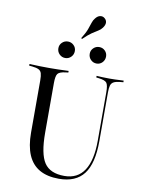

<svg xmlns="http://www.w3.org/2000/svg" viewBox="-97 -958 768 1036"><g transform="rotate(10 286.5 -440.0)"><path d="M108.1 -369.4V-492.7Q108.1 -519.4 104 -532.7Q100 -546 87.9 -552Q75.8 -558.1 52.4 -560.5L35.5 -562.1V-571Q46 -571 61.3 -570.2Q76.6 -569.4 96 -569Q115.3 -568.5 137.1 -568.5H145.2H153.2Q174.2 -568.5 192.7 -569Q211.3 -569.4 225.8 -570.2Q240.3 -571 250 -571V-562.1L236.3 -560.5Q202.4 -556.5 192.7 -544Q183.1 -531.5 183.1 -492.7V-369.4ZM298.4 11.3Q234.7 11.3 192.3 -12.9Q150 -37.1 129 -85.9Q108.1 -134.7 108.1 -208.1V-369.4H183.1V-221Q183.1 -104.8 214.9 -56.9Q246.8 -8.9 325 -8.9Q397.6 -8.9 433.9 -64.5Q470.2 -120.2 470.2 -227.4V-369.4H479V-226.6Q479 -104 435.1 -46.4Q391.1 11.3 298.4 11.3ZM470.2 -369.4V-492.7Q470.2 -531.5 460.9 -544Q451.6 -556.5 416.9 -560.5L403.2 -562.1V-571Q414.5 -570.2 433.1 -569.4Q451.6 -568.5 474.2 -568.5Q490.3 -568.5 504.8 -569Q519.4 -569.4 531.5 -570.2Q543.5 -571 551.6 -571V-562.1L533.9 -560.5Q510.5 -558.1 498.8 -551.6Q487.1 -545.2 483.1 -531.9Q479 -518.5 479 -492.7V-369.4ZM219.4 -636.3Q200.8 -636.3 187.5 -649.6Q174.2 -662.9 174.2 -682.3Q174.2 -700.8 187.5 -713.7Q200.8 -726.6 219.4 -726.6Q237.9 -726.6 251.2 -713.7Q264.5 -700.8 264.5 -682.3Q264.5 -662.9 251.2 -649.6Q237.9 -636.3 219.4 -636.3ZM391.1 -636.3Q372.6 -636.3 359.3 -649.6Q346 -662.9 346 -682.3Q346 -700.8 359.3 -713.7Q372.6 -726.6 391.1 -726.6Q409.7 -726.6 422.6 -713.7Q435.5 -700.8 435.5 -682.3Q435.5 -662.9 422.6 -649.6Q409.7 -636.3 391.1 -636.3ZM291.1 -753.2 286.3 -757.3Q306.5 -789.5 314.5 -811.7Q322.6 -833.9 327 -848.4Q331.5 -862.9 340.3 -873.4Q352.4 -889.5 366.5 -891.9Q380.6 -894.4 391.1 -885.5Q402.4 -876.6 403.2 -862.9Q404 -849.2 391.9 -833.1Q383.1 -821 369.8 -813.3Q356.5 -805.6 337.5 -792.7Q318.5 -779.8 291.1 -753.2Z"/></g></svg>

Font: Playfair 144pt SemiCondensed Light
Style: Regular
Weight: 300
Width: 4
Designer: Claus Eggers Sørensen
Foundry: Claus Eggers Sørensen
Version: Version 2.203